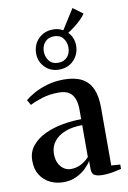

<svg xmlns="http://www.w3.org/2000/svg" viewBox="-98 -950 680 1019"><g transform="rotate(-10 242.0 -441.0)"><path d="M160 9.5Q121.5 9.5 88.8 -6.5Q56 -22.5 36 -53.8Q16 -85 16 -131Q16 -178 43 -211Q70 -244 113.8 -264.5Q157.5 -285 209.2 -294.2Q261 -303.5 310 -303.5V-355Q310 -388 301.2 -412.5Q292.5 -437 272.2 -450.2Q252 -463.5 216.5 -463.5Q166.5 -463.5 126.5 -450.8Q86.5 -438 60.5 -424.5L44.5 -453Q61.5 -467.5 91.8 -484.8Q122 -502 163.5 -514.5Q205 -527 255.5 -527Q313.5 -527 351 -507.5Q388.5 -488 406.5 -448Q424.5 -408 424.5 -346.5V-34L472.5 -30.5V-7Q461.5 -4.5 445.5 -0.8Q429.5 3 410.2 5.5Q391 8 371.5 8Q343 8 328 -0.5Q313 -9 313 -35.5V-78.5Q303.5 -61.5 282.5 -40.8Q261.5 -20 230.5 -5.2Q199.5 9.5 160 9.5ZM211 -52.5Q239.5 -52.5 265 -65.2Q290.5 -78 310 -100V-271.5Q256.5 -271.5 217.5 -256.2Q178.5 -241 157 -213Q135.5 -185 135.5 -146.5Q135.5 -117.5 145.8 -96.5Q156 -75.5 173.2 -64Q190.5 -52.5 211 -52.5ZM241.5 -583Q195 -583 165 -613.8Q135 -644.5 135 -687.5Q135 -735.5 166.2 -767Q197.5 -798.5 246 -798.5Q275.5 -798.5 298.5 -784.5L367 -892.5L419.5 -853.5Q410 -838.5 393.8 -822.8Q377.5 -807 358.8 -792.5Q340 -778 322 -766.5Q351.5 -737 351.5 -693Q351 -646 320.2 -614.5Q289.5 -583 241.5 -583ZM243 -619.5Q273 -619.5 291.2 -639.2Q309.5 -659 309.5 -690.5Q309.5 -719 292.8 -740.5Q276 -762 243 -762Q213.5 -762 195.2 -742Q177 -722 177 -691Q177 -662.5 193.8 -641Q210.5 -619.5 243 -619.5Z"/></g></svg>

Font: Merriweather 120pt SemiBold
Style: Regular
Weight: 600
Version: Version 2.100